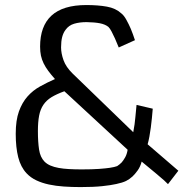

<svg xmlns="http://www.w3.org/2000/svg" viewBox="-20 -739 748 769"><path d="M237.8 -373.5Q207 -362.3 186.5 -349.9Q166 -337.4 153.8 -319.3Q141.6 -301.3 136.7 -275.9Q131.8 -250.5 131.8 -213.9Q131.8 -170.4 136.5 -139.9Q141.1 -109.4 158.2 -91.8Q168 -82 182.1 -75.9Q196.3 -69.8 215.1 -66.4Q233.9 -63 256.8 -61.8Q279.8 -60.5 307.6 -60.5Q349.6 -60.5 376.7 -62.5Q403.8 -64.5 419.9 -66.9Q439 -69.8 449.2 -73.7Q458.5 -79.6 467.3 -88.4Q474.1 -96.2 481.2 -108.6Q488.3 -121.1 491.2 -139.2ZM455.6 -548.8Q447.8 -568.4 440.4 -585Q434.1 -599.1 427 -612.5Q419.9 -626 414.1 -631.3Q401.4 -641.6 379.9 -645.8Q358.4 -649.9 326.7 -650.4Q298.8 -650.4 277.1 -644Q255.4 -637.7 242.2 -619.1Q233.4 -607.4 229 -590.6Q224.6 -573.7 224.6 -549.3Q224.6 -525.4 234.4 -498Q244.1 -470.7 270.5 -444.8L513.7 -209.5Q520 -242.2 522.2 -270Q524.4 -297.9 526.9 -318.8L591.8 -303.7Q590.3 -285.2 588.4 -265.9Q586.4 -246.6 584 -228Q581.5 -209.5 578.4 -192.1Q575.2 -174.8 571.3 -161.1L694.3 -55.2L652.8 -1.5Q649.4 -5.4 637.2 -16.6Q626.5 -25.9 605.5 -43.7Q584.5 -61.5 547.4 -91.8Q542 -71.3 531.5 -56.6Q521 -42 510.7 -32.2Q498.5 -21 484.9 -14.2Q470.7 -7.3 445.8 -2Q424.3 2.9 389.4 6.6Q354.5 10.3 302.7 10.3Q267.6 10.3 235.6 8.1Q203.6 5.9 176 0Q148.4 -5.9 125.7 -16.6Q103 -27.3 86.4 -44.9Q63 -69.8 53 -109.1Q43 -148.4 43 -203.1Q43 -257.3 55.9 -293Q68.8 -328.6 90.3 -352.8Q111.8 -377 140.4 -392.8Q168.9 -408.7 200.2 -422.4Q184.6 -439.9 173.3 -455.1Q162.1 -470.2 154.8 -485.1Q147.5 -500 144 -516.1Q140.6 -532.2 140.6 -552.2Q140.6 -634.3 186 -676.3Q231.9 -718.8 325.7 -718.8Q373 -718.8 408.2 -712.4Q443.4 -706.1 465.8 -685.5Q476.6 -677.2 486.3 -659.4Q496.1 -641.6 503.9 -623.5Q512.7 -602.1 520.5 -578.1Z"/></svg>

Font: Metrophobic
Style: Regular
Weight: 400
Designer: vernon adams
Foundry: vernon adams
Version: Version 1.000